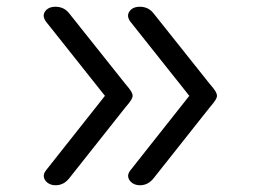

<svg xmlns="http://www.w3.org/2000/svg" viewBox="-20 -535 765 569"><path d="M145 14Q131 14 121.5 7Q112 0 110 -10Q108 -20 117 -31L291 -251L117 -470Q104 -487 113.5 -501Q123 -515 145 -515Q157 -515 167.5 -510Q178 -505 187 -493L351 -287Q364 -272 368.5 -264.5Q373 -257 373 -251Q373 -246 368.5 -238.5Q364 -231 351 -216L187 -9Q178 3 167.5 8.5Q157 14 145 14ZM395 14Q381 14 371.5 7Q362 0 360 -10Q358 -20 367 -31L541 -251L367 -470Q354 -487 363.5 -501Q373 -515 395 -515Q407 -515 417.5 -510Q428 -505 437 -493L601 -287Q614 -272 618.5 -264.5Q623 -257 623 -251Q623 -246 618.5 -238.5Q614 -231 601 -216L437 -9Q428 3 417.5 8.5Q407 14 395 14Z"/></svg>

Font: Playwrite GB S Light
Style: Regular
Weight: 300
Designer: Veronika Burian, José Scaglione
Foundry: TypeTogether
Version: Version 1.002